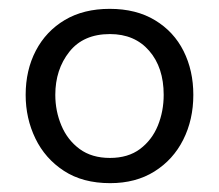

<svg xmlns="http://www.w3.org/2000/svg" viewBox="-20 -746 496 434"><path d="M229 -332Q167 -332 124.5 -359.8Q82 -387.5 60 -433Q38 -478.5 38 -531.5Q38 -587.5 61 -631.5Q84 -675.5 126.5 -700.8Q169 -726 228 -726Q288 -726 330.5 -700.2Q373 -674.5 395 -630.5Q417 -586.5 417 -531.5Q417 -475.5 394.2 -430.2Q371.5 -385 329.2 -358.5Q287 -332 229 -332ZM228.5 -389Q269.5 -389 296.5 -409.2Q323.5 -429.5 336.8 -462Q350 -494.5 350 -531.5Q350 -593.5 317.2 -631.2Q284.5 -669 228.5 -669Q168.5 -669 136.8 -629Q105 -589 105 -531.5Q105 -495 118.8 -462.2Q132.5 -429.5 160 -409.2Q187.5 -389 228.5 -389Z"/></svg>

Font: Commissioner
Style: Regular
Weight: 400
Designer: Kostas Bartsokas
Foundry: Kostas Bartsokas
Version: Version 1.000; ttfautohint (v1.8.3)